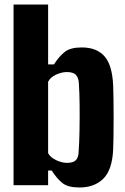

<svg xmlns="http://www.w3.org/2000/svg" viewBox="-20 -820 553 850"><path d="M481 -441Q482 -415 482.5 -377Q483 -339 483 -298Q483 -257 482.5 -220Q482 -183 481 -159Q477 -68 437.5 -29Q398 10 332 10Q281 10 256.5 -9.5Q232 -29 209 -65H193V0H40V-800H193V-535H219Q242 -571 267 -590.5Q292 -610 342 -610Q408 -610 442.5 -571Q477 -532 481 -441ZM328 -146Q331 -186 332 -241.5Q333 -297 332.5 -353.5Q332 -410 329 -452Q328 -475 316.5 -488Q305 -501 276 -501Q253 -501 228 -489.5Q203 -478 193 -458V-142Q203 -123 228.5 -111Q254 -99 276 -99Q304 -99 315.5 -110.5Q327 -122 328 -146Z"/></svg>

Font: Big Shoulders Text Black
Style: Regular
Weight: 900
Designer: Patric King
Foundry: XO Type Co
Version: Version 1.000; ttfautohint (v1.8.2)